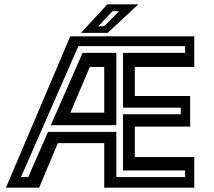

<svg xmlns="http://www.w3.org/2000/svg" viewBox="-20 -868 992 888"><path d="M7.5 0 305 -700H878.5V-558.5H603.5V-424H859.5V-282.5H603.5V-141.5H878.5V0H462V-206H247.5L161 0ZM77 -49H110.5L202 -258H518V-49H836V-79.5H549V-339.5H816V-370H549V-623.5H836V-654.5H342.5ZM215 -289 362 -623.5H518V-289ZM305.5 -347H462V-558.5H395.5ZM354.5 -716 476.5 -848H620L478 -716ZM434.5 -746.5H461.5L531 -816.5H500.5Z"/></svg>

Font: Tourney Condensed SemiBold
Style: Regular
Weight: 600
Width: 3
Designer: Tyler Finck
Foundry: Etcetera Type Co
Version: Version 1.010; ttfautohint (v1.8.3)